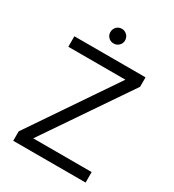

<svg xmlns="http://www.w3.org/2000/svg" viewBox="-206 -993 1008 1110"><g transform="rotate(30 298.0 -437.5)"><path d="M278 -777Q257 -777 243 -791Q229 -805 229 -825Q229 -846 243 -860.5Q257 -875 278 -875Q298 -875 312.5 -860.5Q327 -846 327 -825Q327 -805 312.5 -791Q298 -777 278 -777ZM536 -637 150 -70H540V0H57V-63L442 -630H61V-700H536Z"/></g></svg>

Font: Albert Sans
Style: Regular
Weight: 400
Designer: Andreas Rasmussen
Foundry: a.Foundry
Version: Version 1.025